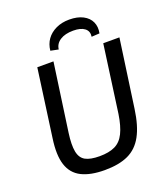

<svg xmlns="http://www.w3.org/2000/svg" viewBox="-160 -1001 987 1127"><g transform="rotate(-20 333.5 -438.0)"><path d="M646 -690 586 -265Q572 -164 538.5 -102.5Q505 -41 447 -14Q389 13 300 13Q211 13 155.5 -15Q100 -43 80 -105Q60 -167 75 -269L133 -690H234L174 -265Q164 -193 172 -150.5Q180 -108 210.5 -91Q241 -74 299 -74Q358 -74 395.5 -92Q433 -110 454.5 -153.5Q476 -197 487 -269L545 -690ZM287 -745 238 -755Q242 -795 263 -824.5Q284 -854 320.5 -871.5Q357 -889 404 -889Q455 -889 489.5 -871Q524 -853 538 -822Q552 -791 544 -752L494 -749Q499 -783 475 -801.5Q451 -820 404 -820Q353 -820 322 -800Q291 -780 287 -745Z"/></g></svg>

Font: Exo 2 Medium
Style: Italic
Weight: 500
Italic angle: -8°
Designer: Natanael Gama
Foundry: Natanael Gama
Version: Version 2.010